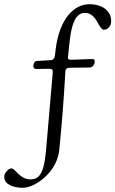

<svg xmlns="http://www.w3.org/2000/svg" viewBox="-144 -683 547 910"><path d="M-35 207C21 207 127 134 137 27C152 -129 157 -195 166 -346C167 -358 175 -362 189 -362L280 -363C297 -363 305 -381 305 -390C305 -400 301 -403 297 -403C263 -403 229 -400 189 -400C183 -400 179 -402 178 -409C181 -440 184 -472 188 -503C197 -569 214 -622 259 -622C281 -622 301 -608 316 -581C328 -559 338 -542 348 -542C364 -542 383 -556 383 -583C383 -629 344 -663 280 -663C208 -663 138 -596 120 -450L116 -418C114 -406 108 -399 99 -398L30 -394C19 -393 14 -380 14 -368C15 -361 19 -356 28 -356L90 -357C103 -357 107 -352 106 -339L74 32C64 146 38 167 0 167C-24 167 -41 156 -55 143C-70 129 -80 115 -90 115C-102 115 -124 135 -124 155C-124 189 -86 207 -35 207Z"/></svg>

Font: EB Garamond
Style: Regular
Weight: 400
Designer: Georg Duffner and Octavio Pardo
Foundry: Georg Duffner
Version: Version 1.000;PS 001.000;hotconv 1.0.88;makeotf.lib2.5.64775